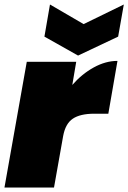

<svg xmlns="http://www.w3.org/2000/svg" viewBox="-20 -841 575 861"><path d="M263.2 -231 222.2 0H0L100.1 -564H321.8L304.2 -460Q347.2 -509.3 400.4 -538.6Q453.6 -567.9 506.8 -567.9L465.8 -331.1H402.8Q339.8 -331.1 306.6 -308.8Q273.4 -286.6 263.2 -231ZM355 -732.9 535.2 -820.8 509.8 -676.8 330.1 -591.8 179.2 -676.8 204.1 -820.8Z"/></svg>

Font: SVN-Poppins Black
Style: Italic
Weight: 900
Italic angle: -10°
Designer: Ninad Kale (Devanagari), Jonny Pinhorn (Latin)
Foundry: Indian Type Foundry
Version: Version 3.002 2017